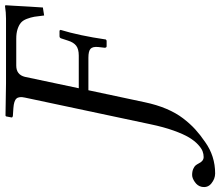

<svg xmlns="http://www.w3.org/2000/svg" viewBox="-202 -614 861 750"><g transform="rotate(-90 228.0 -238.5)"><path d="M118.2 -81.1 222.2 -570.8Q227.5 -594.2 218.5 -604.2Q209.5 -614.3 181.2 -616.2L150.9 -618.2Q143.1 -619.6 145 -625L148.9 -645L151.9 -647Q243.7 -645 277.8 -645H530.8Q555.2 -645 579.1 -648.9Q583 -648.9 583 -646Q582.5 -642.6 581.1 -615.7Q579.6 -588.9 577.6 -553.5Q575.7 -518.1 574.2 -501L543 -496.1Q540.5 -520 538.1 -534.2Q535.6 -548.3 529.8 -563.7Q523.9 -579.1 514.6 -586.9Q505.4 -594.7 489.7 -599.9Q474.1 -605 452.1 -605H347.2Q311.5 -605 303.2 -570.8L258.8 -360.8H386.2Q411.6 -360.8 424.8 -370.8Q438 -380.9 444.8 -402.8L453.1 -428.2Q455.1 -436 461.9 -436H483.9L486.8 -432.1Q464.4 -358.9 449.2 -254.9L444.8 -252H422.9Q417 -252 417 -259.8L419.9 -285.2Q421.9 -306.6 412.8 -314.9Q403.8 -323.2 377.9 -323.2H251L204.1 -103Q194.3 -56.6 178.5 -19Q162.6 18.6 141.4 46.4Q120.1 74.2 98.4 94Q76.7 113.8 48.8 132.8Q-5.9 171.9 -74.2 171.9Q-94.7 171.9 -113 157.2Q-131.3 142.6 -126 118.2Q-122.6 103 -107.4 92.5Q-92.3 82 -80.1 82Q-65.9 82 -56.2 86.4Q-46.4 90.8 -42.5 95.7Q-38.6 100.6 -34.2 108.9Q-25.4 127 -9.8 127Q1.5 127 12.7 122.8Q23.9 118.7 38.6 105.2Q53.2 91.8 66.4 70.1Q79.6 48.3 93.5 9.5Q107.4 -29.3 118.2 -81.1Z"/></g></svg>

Font: Common Serif SemiBold
Style: Italic
Weight: 600
Italic angle: -12°
Designer: Philipp H. Poll, Khaled Hosny
Foundry: Stefan Peev, Context Ltd.
Version: Version 1.026